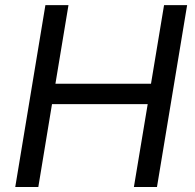

<svg xmlns="http://www.w3.org/2000/svg" viewBox="-20 -748 779 768"><path d="M41 0 161.6 -727.5H253.9L201.7 -413.1H584L636.2 -727.5H728.5L607.9 0H515.6L570.8 -331.5H188L133.3 0Z"/></svg>

Font: Inter 16pt
Style: Italic
Weight: 400
Italic angle: -9.3988°
Version: Version 4.001;git-66647c0bb